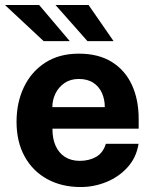

<svg xmlns="http://www.w3.org/2000/svg" viewBox="-25 -743 621 773"><path d="M186.2 -224.9Q185.8 -185.3 198.8 -156.2Q211.8 -127.1 236.6 -111.2Q261.4 -95.4 296.3 -95.4Q333.8 -95.4 362 -111.5Q390.2 -127.6 401.2 -164.1H532.8Q524.2 -109 489 -70Q453.8 -30.9 403.8 -10.5Q353.8 10 299.8 10Q223.2 10 164.9 -22.1Q106.6 -54.2 74.1 -113.2Q41.6 -172.2 41.6 -252.6Q41.6 -330.2 71.3 -392.3Q101 -454.4 157.1 -490.7Q213.2 -527 292.4 -527Q371.4 -527 425 -493.7Q478.7 -460.4 506 -401.2Q533.3 -342.1 533.3 -264.6V-224.9ZM185.8 -311.8H396.9Q396.9 -343.1 385.3 -368.9Q373.7 -394.8 350.4 -409.9Q327.2 -425.1 292.1 -425.1Q258.5 -425.1 234.7 -408.7Q211 -392.4 198.3 -366.4Q185.7 -340.3 185.8 -311.8ZM331.5 -723 432.2 -577.5H327L198.3 -723ZM132.5 -723 255.8 -577.5H150.6L-5.2 -723Z"/></svg>

Font: Public Sans Thin
Style: Regular
Weight: 100
Designer: The Public Sans project authors (U.S. Web Design System). Libre Franklin designed by Pablo Impallari and Rodrigo Fuenzal
Version: Version 1.008